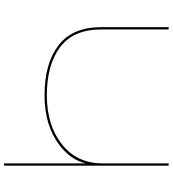

<svg xmlns="http://www.w3.org/2000/svg" viewBox="26 -850 825 916"><g transform="rotate(-90 438.0 -392.5)"><path d="M105 0V-785H116V-396Q133.5 -467.5 203.5 -521Q296.5 -592 441 -592Q592 -592 679 -525.5Q766 -459 766 -322V0H755V-321Q755 -454.5 670.5 -517.8Q586 -581 441 -581Q298 -581 207 -509.2Q116 -437.5 116 -314.5V0Z"/></g></svg>

Font: Anybody UltraExpanded Thin
Style: Regular
Weight: 100
Width: 9
Designer: Tyler Finck
Foundry: Etcetera Type Company
Version: Version 1.010; ttfautohint (v1.8.3) -l 8 -r 50 -G 200 -x 14 